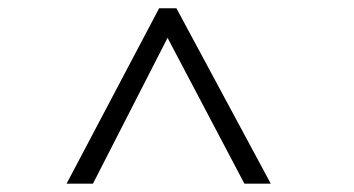

<svg xmlns="http://www.w3.org/2000/svg" viewBox="-20 -731 858 466"><path d="M205.6 -285.2 386.7 -639.2 573.2 -285.2H637.2L408.2 -710.9H366.2L141.6 -285.2Z"/></svg>

Font: Ride Light
Style: Regular
Weight: 300
Version: Version 3.000